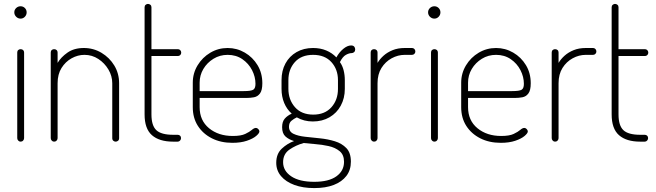

<svg xmlns="http://www.w3.org/2000/svg" viewBox="-20 -723 3348 980"><path d="M85 0Q78 0 73 -5.5Q68 -11 68 -18V-455Q68 -463 73 -467.5Q78 -472 85 -472Q93 -472 98 -467.5Q103 -463 103 -455V-18Q103 -11 98 -5.5Q93 0 85 0ZM85 -628Q72 -628 62.5 -637.5Q53 -647 53 -660Q53 -673 62.5 -682Q72 -691 85 -691Q98 -691 107 -682Q116 -673 116 -660Q116 -647 107 -637.5Q98 -628 85 -628Z M256 0Q249 0 244 -5.5Q239 -11 239 -18V-455Q239 -463 244 -467.5Q249 -472 256 -472Q264 -472 269 -467.5Q274 -463 274 -455V-402Q291 -431 324.5 -454.5Q358 -478 408 -478Q457 -478 498 -453.5Q539 -429 563.5 -388.5Q588 -348 588 -298V-18Q588 -9 582.5 -4.5Q577 0 570 0Q564 0 558.5 -4.5Q553 -9 553 -18V-298Q553 -335 533.5 -368Q514 -401 482 -422Q450 -443 411 -443Q377 -443 345.5 -425.5Q314 -408 294 -376Q274 -344 274 -298V-18Q274 -11 269 -5.5Q264 0 256 0Z M864 0Q793 0 755.5 -33Q718 -66 718 -139V-686Q718 -694 723.5 -698.5Q729 -703 735 -703Q742 -703 747.5 -698.5Q753 -694 753 -686V-472H888Q895 -472 900 -467Q905 -462 905 -454Q905 -447 900 -442Q895 -437 888 -437H753V-139Q753 -82 778 -58.5Q803 -35 864 -35H887Q894 -35 899 -30.5Q904 -26 904 -18Q904 -11 899 -5.5Q894 0 887 0Z M1166 6Q1107 6 1061.5 -17Q1016 -40 990 -80.5Q964 -121 964 -176V-301Q964 -349 988.5 -389.5Q1013 -430 1053.5 -454Q1094 -478 1142 -478Q1189 -478 1229.5 -454.5Q1270 -431 1294.5 -390.5Q1319 -350 1319 -298Q1319 -262 1307 -246Q1295 -230 1276.5 -226.5Q1258 -223 1236 -223H999V-176Q999 -108 1047 -68.5Q1095 -29 1168 -29Q1210 -29 1232 -39.5Q1254 -50 1265.5 -60Q1277 -70 1286 -70Q1291 -70 1295 -67Q1299 -64 1301.5 -60Q1304 -56 1304 -52Q1304 -43 1287.5 -29Q1271 -15 1240 -4.5Q1209 6 1166 6ZM999 -258H1224Q1261 -258 1272.5 -265Q1284 -272 1284 -295Q1284 -331 1266.5 -365Q1249 -399 1217 -421Q1185 -443 1142 -443Q1102 -443 1069.5 -423Q1037 -403 1018 -371Q999 -339 999 -301Z M1584 237Q1526 237 1482.5 221Q1439 205 1414.5 176Q1390 147 1390 108Q1390 62 1418.5 35.5Q1447 9 1481 -3Q1454 -11 1437 -26.5Q1420 -42 1420 -74Q1420 -102 1433.5 -117.5Q1447 -133 1469 -143Q1444 -165 1430.5 -197.5Q1417 -230 1417 -269V-314Q1417 -362 1437 -399Q1457 -436 1493.5 -457Q1530 -478 1578 -478Q1615 -478 1645 -465.5Q1675 -453 1697 -430Q1711 -456 1732 -473.5Q1753 -491 1772 -491Q1783 -491 1788 -485Q1793 -479 1793 -471Q1793 -462 1787.5 -457Q1782 -452 1775 -452Q1762 -452 1745.5 -443Q1729 -434 1715 -406Q1728 -388 1734 -364Q1740 -340 1740 -314V-269Q1740 -222 1719.5 -184Q1699 -146 1662 -124.5Q1625 -103 1577 -103Q1531 -103 1495 -124Q1480 -117 1467.5 -106.5Q1455 -96 1455 -76Q1455 -51 1478 -40Q1501 -29 1537 -25Q1573 -21 1613 -17Q1653 -13 1689 -2Q1725 9 1748 33Q1771 57 1771 102Q1771 145 1748 175Q1725 205 1683.5 221Q1642 237 1584 237ZM1584 205Q1658 205 1697 177Q1736 149 1736 103Q1736 67 1713.5 48.5Q1691 30 1657 22.5Q1623 15 1588.5 12.5Q1554 10 1530 7Q1490 18 1457.5 40.5Q1425 63 1425 105Q1425 149 1466.5 177Q1508 205 1584 205ZM1579 -138Q1638 -138 1671.5 -175.5Q1705 -213 1705 -269V-314Q1705 -369 1671.5 -406Q1638 -443 1578 -443Q1518 -443 1485 -406Q1452 -369 1452 -314V-270Q1452 -214 1485.5 -176Q1519 -138 1579 -138Z M1889 0Q1882 0 1877 -5.5Q1872 -11 1872 -18V-455Q1872 -463 1877 -467.5Q1882 -472 1889 -472Q1897 -472 1902 -467.5Q1907 -463 1907 -455V-402Q1919 -422 1938 -439Q1957 -456 1984 -467Q2011 -478 2046 -478H2083Q2090 -478 2095 -473Q2100 -468 2100 -460Q2100 -453 2095 -448Q2090 -443 2083 -443H2046Q2011 -443 1979 -425.5Q1947 -408 1927 -376Q1907 -344 1907 -298V-18Q1907 -11 1902 -5.5Q1897 0 1889 0Z M2197 0Q2190 0 2185 -5.5Q2180 -11 2180 -18V-455Q2180 -463 2185 -467.5Q2190 -472 2197 -472Q2205 -472 2210 -467.5Q2215 -463 2215 -455V-18Q2215 -11 2210 -5.5Q2205 0 2197 0ZM2197 -628Q2184 -628 2174.5 -637.5Q2165 -647 2165 -660Q2165 -673 2174.5 -682Q2184 -691 2197 -691Q2210 -691 2219 -682Q2228 -673 2228 -660Q2228 -647 2219 -637.5Q2210 -628 2197 -628Z M2536 6Q2477 6 2431.5 -17Q2386 -40 2360 -80.5Q2334 -121 2334 -176V-301Q2334 -349 2358.5 -389.5Q2383 -430 2423.5 -454Q2464 -478 2512 -478Q2559 -478 2599.5 -454.5Q2640 -431 2664.5 -390.5Q2689 -350 2689 -298Q2689 -262 2677 -246Q2665 -230 2646.5 -226.5Q2628 -223 2606 -223H2369V-176Q2369 -108 2417 -68.5Q2465 -29 2538 -29Q2580 -29 2602 -39.5Q2624 -50 2635.5 -60Q2647 -70 2656 -70Q2661 -70 2665 -67Q2669 -64 2671.5 -60Q2674 -56 2674 -52Q2674 -43 2657.5 -29Q2641 -15 2610 -4.5Q2579 6 2536 6ZM2369 -258H2594Q2631 -258 2642.5 -265Q2654 -272 2654 -295Q2654 -331 2636.5 -365Q2619 -399 2587 -421Q2555 -443 2512 -443Q2472 -443 2439.5 -423Q2407 -403 2388 -371Q2369 -339 2369 -301Z M2813 0Q2806 0 2801 -5.5Q2796 -11 2796 -18V-455Q2796 -463 2801 -467.5Q2806 -472 2813 -472Q2821 -472 2826 -467.5Q2831 -463 2831 -455V-402Q2843 -422 2862 -439Q2881 -456 2908 -467Q2935 -478 2970 -478H3007Q3014 -478 3019 -473Q3024 -468 3024 -460Q3024 -453 3019 -448Q3014 -443 3007 -443H2970Q2935 -443 2903 -425.5Q2871 -408 2851 -376Q2831 -344 2831 -298V-18Q2831 -11 2826 -5.5Q2821 0 2813 0Z M3248 0Q3177 0 3139.5 -33Q3102 -66 3102 -139V-686Q3102 -694 3107.5 -698.5Q3113 -703 3119 -703Q3126 -703 3131.5 -698.5Q3137 -694 3137 -686V-472H3272Q3279 -472 3284 -467Q3289 -462 3289 -454Q3289 -447 3284 -442Q3279 -437 3272 -437H3137V-139Q3137 -82 3162 -58.5Q3187 -35 3248 -35H3271Q3278 -35 3283 -30.5Q3288 -26 3288 -18Q3288 -11 3283 -5.5Q3278 0 3271 0Z"/></svg>

Font: Dosis ExtraLight
Style: Regular
Weight: 250
Designer: EdgarTolentino, PabloImpallari, IginoMarini
Foundry: EdgarTolentino, PabloImpallari, IginoMarini
Version: Version 3.001; ttfautohint (v1.8.2)